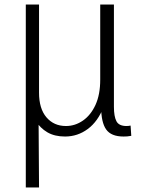

<svg xmlns="http://www.w3.org/2000/svg" viewBox="-20 -589 626 841"><path d="M93 232V-569H151V-183Q151 -113 183.5 -75Q216 -37 269 -37Q309 -37 343.5 -61Q378 -85 398.5 -130Q419 -175 419 -240V-569H479V-121Q479 -79 490 -58Q501 -37 534 -37Q539 -37 543 -37.5Q547 -38 552 -39L555 6Q545 8 537 8.5Q529 9 521 9Q467 9 445 -22Q423 -53 423 -121H434Q409 -57 364.5 -24Q320 9 265 9Q219 9 187.5 -9.5Q156 -28 135 -61H149L151 232Z"/></svg>

Font: Yaldevi ExtraLight Light
Style: Regular
Weight: 300
Version: Version 1.100